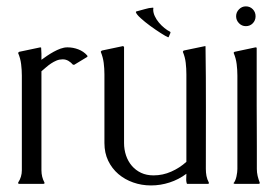

<svg xmlns="http://www.w3.org/2000/svg" viewBox="-20 -563 856 588"><path d="M106.9 -41.5Q106.9 -21 116.2 -3.9V-1Q115.7 -1 114.7 -0.5Q113.8 0 113.3 0H38.6Q38.1 0 37.1 -0.5Q36.1 -1 35.6 -1V-3.9Q46.9 -21 46.9 -41.5V-331.5Q46.9 -349.1 44.7 -366.7Q42.5 -384.3 35.6 -400.4V-401.4L38.6 -404.3L103.5 -418L106 -417Q106.9 -407.7 106.9 -398.4Q106.9 -389.2 106.9 -379.9Q114.7 -385.7 124.5 -392.3Q134.3 -398.9 144.5 -404.5Q154.8 -410.2 165.5 -414.1Q176.3 -418 186.5 -418Q203.6 -418 219.7 -411.9Q235.8 -405.8 247.1 -393.1L248 -390.1L247.1 -388.7L207.5 -364.7H203.6Q197.8 -371.6 189.7 -376.5Q181.6 -381.3 171.9 -381.3Q162.1 -381.3 153.3 -377.7Q144.5 -374 136.5 -368.7Q128.4 -363.3 121.1 -356.9Q113.8 -350.6 106.9 -344.7Z M442.4 4.9Q413.6 4.9 387.9 -4.2Q362.3 -13.2 342.5 -30Q322.8 -46.9 311.3 -70.8Q299.8 -94.7 299.8 -125V-335.4Q299.8 -353 297.6 -370.4Q295.4 -387.7 288.6 -404.3L289.6 -406.2L292 -408.2L356.9 -421.9Q358.9 -420.9 359.9 -418.9V-125Q359.9 -105 366 -86.9Q372.1 -68.8 383.8 -55.2Q395.5 -41.5 412.1 -33.7Q428.7 -25.9 450.2 -25.9Q478.5 -25.9 504.4 -37.4Q530.3 -48.8 550.8 -67.4V-335.4Q550.8 -353 548.8 -370.4Q546.9 -387.7 540 -404.3Q540.5 -406.2 542.5 -408.2L608.4 -421.9L609.4 -420.9Q610.8 -326.7 610.6 -233.2Q610.4 -139.6 610.4 -45.4Q610.4 -34.7 612.3 -24.2Q614.3 -13.7 619.6 -3.9V-1L617.7 0H553.2Q552.2 0 551.8 -2Q551.3 -3.9 550.8 -6.3Q550.3 -8.8 550.3 -11Q550.3 -13.2 550.3 -14.2L550.8 -30.8Q527.3 -13.2 499.5 -4.2Q471.7 4.9 442.4 4.9ZM449.7 -538.6Q449.7 -537.6 449.5 -536.1Q449.2 -534.7 449.2 -533.7Q449.2 -523.9 454.1 -513.4Q459 -502.9 466.6 -493.9Q474.1 -484.9 483.4 -477.3Q492.7 -469.7 501 -465.8L502 -464.4V-462.4L496.6 -449.7L495.1 -448.7Q487.8 -451.7 472.2 -461.7Q456.5 -471.7 440.2 -483.6Q423.8 -495.6 410.9 -507.3Q397.9 -519 396 -525.9L397 -527.8Q409.2 -530.8 422.9 -534.9Q436.5 -539.1 448.7 -539.6Z M775.4 -3.9V-1Q774.9 -1 773.9 -0.5Q772.9 0 772.5 0H698.2L694.8 -2Q697.8 -4.4 700.2 -10Q702.6 -15.6 704.1 -22.2Q705.6 -28.8 706.3 -35.2Q707 -41.5 707 -45.4V-331.5Q707 -349.1 704.8 -366.7Q702.6 -384.3 695.8 -400.4V-402.3L698.2 -404.3L762.7 -418L766.1 -417Q766.1 -416.5 766.1 -401.4Q766.1 -386.2 766.1 -361.6Q766.1 -336.9 766.1 -305.4Q766.1 -273.9 766.1 -240.2Q766.1 -206.5 766.4 -173.8Q766.6 -141.1 766.6 -114.3Q766.6 -87.4 766.6 -68.8Q766.6 -50.3 766.6 -45.4Q766.6 -34.7 769 -24.2Q771.5 -13.7 775.4 -3.9ZM732.9 -543.5Q745.6 -543.5 754.2 -534.7Q762.7 -525.9 762.7 -513.2Q762.7 -500.5 754.2 -491.7Q745.6 -482.9 732.9 -482.9Q720.7 -482.9 711.9 -491.9Q703.1 -501 703.1 -513.2Q703.1 -525.4 711.9 -534.4Q720.7 -543.5 732.9 -543.5Z"/></svg>

Font: CAT Linz
Style: Regular
Weight: 400
Designer: Peter Wiegel
Foundry: Peter Wiegel
Version: Version 1.08